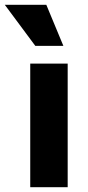

<svg xmlns="http://www.w3.org/2000/svg" viewBox="-61 -780 366 800"><path d="M203 -589H86L-41 -760H132ZM65 -515H221V0H65Z"/></svg>

Font: Freely
Style: Bold
Weight: 700
Designer: Kris Sowersby
Foundry: Klim Type Foundry
Version: Version 1.006;hotconv 1.0.113;makeotfexe 2.5.65598;200799169